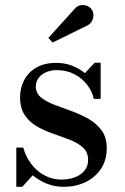

<svg xmlns="http://www.w3.org/2000/svg" viewBox="-20 -712 482 742"><path d="M43 10V-141.5H70Q79.5 -106 101 -78Q122.5 -50 152.5 -34Q182.5 -18 217.5 -18Q245 -18 268.5 -26.5Q292 -35 306.2 -52Q320.5 -69 320.5 -93.5Q320.5 -123.5 301.2 -141.2Q282 -159 252.2 -170.8Q222.5 -182.5 188.8 -194Q155 -205.5 125.2 -222Q95.5 -238.5 76.5 -265.8Q57.5 -293 57.5 -337Q57.5 -371 72.8 -401.2Q88 -431.5 119.2 -450.2Q150.5 -469 197.5 -469Q230.5 -469 258.5 -458.2Q286.5 -447.5 308 -429.5L346 -469.5H369V-330H342.5Q336.5 -358.5 317.2 -383.8Q298 -409 268 -425Q238 -441 198.5 -441Q177 -441 158.8 -433.2Q140.5 -425.5 129.5 -411.2Q118.5 -397 118.5 -377.5Q118.5 -352 138.2 -335.8Q158 -319.5 189.2 -307.5Q220.5 -295.5 255.5 -283Q290.5 -270.5 321.8 -252.8Q353 -235 372.8 -208Q392.5 -181 392.5 -139Q392.5 -92.5 369.8 -59Q347 -25.5 309.5 -7.8Q272 10 226 10Q192 10 161.5 -2Q131 -14 106.5 -34.5L66 10ZM183 -547.5 167 -565.5 266 -675Q277.5 -689.5 291.5 -691.8Q305.5 -694 317.8 -688.8Q330 -683.5 335.5 -673.5Q342 -663.5 341 -650.5Q340 -637.5 333 -627Q326 -616.5 313.5 -611.5Z"/></svg>

Font: Bodoni Moda SC 9pt Medium
Style: Regular
Weight: 500
Designer: Owen Earl
Foundry: indestructible type
Version: Version 2.005